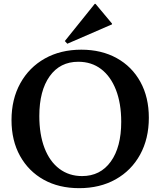

<svg xmlns="http://www.w3.org/2000/svg" viewBox="-20 -965 837 1001"><path d="M393 16Q287 16 208 -28Q129 -72 84.5 -152Q40 -232 40 -339Q40 -448 86 -531Q132 -614 214 -660Q296 -706 404 -706Q509 -706 588.5 -662Q668 -618 712 -538Q756 -458 756 -351Q756 -242 710.5 -159Q665 -76 583 -30Q501 16 393 16ZM408 -47Q503 -47 557.5 -122.5Q612 -198 612 -330Q612 -426 584.5 -496.5Q557 -567 507 -605Q457 -643 388 -643Q293 -643 239 -567.5Q185 -492 185 -360Q185 -264 212 -193.5Q239 -123 289.5 -85Q340 -47 408 -47ZM331 -737 318 -751 474 -945H478L564 -842V-838Z"/></svg>

Font: Platypi Medium
Style: Regular
Weight: 500
Designer: David Sargent
Foundry: Bolt Cutter Type
Version: Version 1.200; ttfautohint (v1.8.4.7-5d5b)